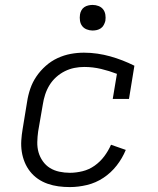

<svg xmlns="http://www.w3.org/2000/svg" viewBox="-20 -752 640 780"><path d="M264 8Q240 8 217.5 5Q195 2 173.5 -5.5Q152 -13 134 -25.5Q116 -38 102.5 -55Q89 -72 80.5 -92.5Q72 -113 68.5 -135.5Q65 -158 66.5 -181.5Q68 -205 72 -228L90 -338Q94 -365 103 -391.5Q112 -418 128 -441.5Q144 -465 166 -484.5Q188 -504 214 -516Q240 -528 267 -533Q294 -538 321 -538Q349 -538 376 -534Q403 -530 428 -523Q453 -516 477.5 -506.5Q502 -497 526 -485L504 -350H438L455 -452Q424 -464 390.5 -472Q357 -480 322 -480Q322 -480 322 -480Q322 -480 322 -480Q302 -480 282 -476Q262 -472 243 -462.5Q224 -453 208 -438.5Q192 -424 181 -406Q170 -388 163.5 -368Q157 -348 154 -328L135 -218Q132 -197 131.5 -175Q131 -153 136.5 -133.5Q142 -114 154 -97Q166 -80 183 -69.5Q200 -59 221 -54.5Q242 -50 264 -50Q289 -50 315.5 -56.5Q342 -63 364.5 -79Q387 -95 403.5 -117Q420 -139 431 -164L491 -143Q477 -109 454 -79.5Q431 -50 400 -29.5Q369 -9 333.5 -0.5Q298 8 264 8ZM356 -628Q344 -628 332.5 -632.5Q321 -637 314 -646Q307 -655 305 -667.5Q303 -680 305 -693Q306 -701 310.5 -709.5Q315 -718 322.5 -723Q330 -728 339 -730Q348 -732 356 -732Q369 -732 380.5 -727.5Q392 -723 399 -714Q406 -705 408 -692.5Q410 -680 408 -667Q406 -659 401.5 -650.5Q397 -642 389.5 -637Q382 -632 373.5 -630Q365 -628 356 -628Z"/></svg>

Font: Iosevka Curly Slab LtEx
Style: Italic
Weight: 300
Width: 7
Italic angle: -9°
Monospace: yes
Designer: Belleve Invis
Foundry: Belleve Invis
Version: Version 11.1.0; ttfautohint (v1.8.3)